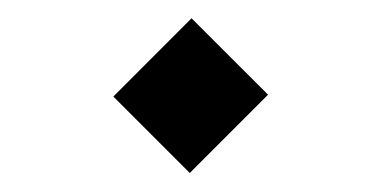

<svg xmlns="http://www.w3.org/2000/svg" viewBox="-20 -335 402 206"><path d="M185.5 -315.4 267.6 -233.4 183.6 -149.4 101.6 -231.4Z"/></svg>

Font: Parastoo Print
Style: Print
Weight: 400
Foundry: Saber Rastikerdar (saber.rastikerdar@gmail.com)
Version: Version 1.0.0-alpha5